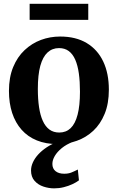

<svg xmlns="http://www.w3.org/2000/svg" viewBox="-20 -762 632 1030"><path d="M28 -274Q28 -347 50.5 -401.8Q73 -456.5 111.8 -493Q150.5 -529.5 199.5 -547.8Q248.5 -566 302.5 -566Q387 -566 445.2 -531Q503.5 -496 533.8 -432Q564 -368 564 -281Q564 -206.5 541.5 -151.5Q519 -96.5 480.5 -60.5Q442 -24.5 392.5 -6.8Q343 11 289 11Q226 11 177.5 -8.8Q129 -28.5 95.8 -66Q62.5 -103.5 45.2 -156.2Q28 -209 28 -274ZM298 -51Q334.5 -51 359 -74.5Q383.5 -98 396.2 -146.5Q409 -195 409 -270Q409 -324.5 403 -367.8Q397 -411 383.8 -441.5Q370.5 -472 349 -488Q327.5 -504 296.5 -504Q260.5 -504 235 -480.5Q209.5 -457 196.2 -408.8Q183 -360.5 183 -285Q183 -230 189.5 -186.8Q196 -143.5 209.8 -113.2Q223.5 -83 245.2 -67Q267 -51 298 -51ZM270.5 248.5Q242 248.5 213.2 239Q184.5 229.5 165.5 208.2Q146.5 187 146.5 152.5Q146.5 131 156.5 109Q166.5 87 185.2 66.5Q204 46 230.2 28.5Q256.5 11 288.5 -1L321.5 -5L371 -1Q336 12.5 311.5 32.5Q287 52.5 274 74.5Q261 96.5 261 117.5Q261 142.5 278 156.2Q295 170 324.5 170Q347 170 363.5 163.2Q380 156.5 397.5 147.5L403.5 205.5Q389 216.5 368 226.2Q347 236 322 242.2Q297 248.5 270.5 248.5ZM453.5 -741.5V-655.5H139V-741.5Z"/></svg>

Font: Merriweather 28pt
Style: Bold
Weight: 700
Version: Version 2.100